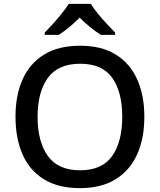

<svg xmlns="http://www.w3.org/2000/svg" viewBox="-20 -961 825 991"><path d="M725 -358Q725 -247 688 -164.5Q651 -82 577 -36Q503 10 393 10Q280 10 206 -36Q132 -82 96 -165Q60 -248 60 -359Q60 -469 96.5 -551Q133 -633 207 -679Q281 -725 394 -725Q504 -725 577.5 -679.5Q651 -634 688 -551.5Q725 -469 725 -358ZM174 -358Q174 -230 227 -156Q280 -82 393 -82Q507 -82 559 -156Q611 -230 611 -358Q611 -486 559.5 -559Q508 -632 394 -632Q280 -632 227 -559Q174 -486 174 -358ZM449 -941Q462 -919 484.5 -891.5Q507 -864 531.5 -837.5Q556 -811 574 -793V-781H501Q475 -797 446.5 -820Q418 -843 391 -870Q337 -815 283 -781H211V-793Q230 -812 253.5 -838Q277 -864 299 -891.5Q321 -919 335 -941Z"/></svg>

Font: Noto Sans Gurmukhi Medium
Style: Regular
Weight: 500
Designer: Jelle Bosma - Monotype Design Team
Foundry: Monotype Imaging Inc.
Version: Version 2.004; ttfautohint (v1.8.4.7-5d5b)